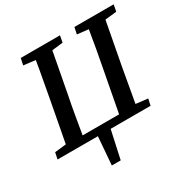

<svg xmlns="http://www.w3.org/2000/svg" viewBox="-203 -830 1170 1199"><g transform="rotate(-30 382.0 -231.0)"><path d="M483 -616 493 -664H776L767 -616L684 -607L628 -310Q617 -247 605.5 -183.5Q594 -120 583 -57L669 -47L659 0H371L327 202H263L279 0H-12L-2 -47L80 -56L136 -354Q147 -417 159 -480Q171 -543 181 -606L96 -616L106 -664H389L380 -616L301 -607L245 -310Q232 -246 221 -181.5Q210 -117 199 -52H462L519 -354Q531 -417 542.5 -480Q554 -543 564 -607Z"/></g></svg>

Font: Source Serif 4 Semibold
Style: Italic
Weight: 600
Italic angle: -12°
Designer: Frank Grießhammer
Foundry: Adobe
Version: Version 4.005;hotconv 1.1.0;makeotfexe 2.6.0